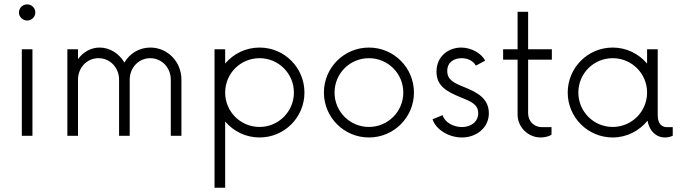

<svg xmlns="http://www.w3.org/2000/svg" viewBox="-20 -623 3131 881"><path d="M104.5 -528.8C125 -528.8 142.1 -545.4 142.1 -565.4C142.1 -586.9 125 -603 104.5 -603C84.5 -603 66.9 -586.9 66.9 -565.4C66.9 -545.4 84.5 -528.8 104.5 -528.8ZM80.1 0H128.9V-397H80.1Z M289.1 0H337.9V-257.3C337.9 -313.5 379.4 -356 432.1 -356C484.4 -356 526.4 -313.5 526.4 -257.3V0H575.2V-257.3C575.2 -313.5 617.2 -356 669.4 -356C721.7 -356 763.7 -313.5 763.7 -257.3V0H812.5V-257.3C812.5 -339.8 749 -404.8 669.9 -404.8C619.1 -404.8 575.2 -377.9 550.8 -335.9C526.4 -377.9 483.4 -404.8 437 -404.8C397 -404.8 360.8 -383.8 337.9 -351.6V-397H289.1Z M1170.9 -404.8C1107.9 -404.8 1051.3 -376.5 1013.2 -331.5V-397H964.4V238.3H1013.2V-65.4C1051.3 -20.5 1107.9 7.8 1170.9 7.8C1285.2 7.8 1377 -84.5 1377 -198.2C1377 -312.5 1285.2 -404.8 1170.9 -404.8ZM1170.9 -40.5C1083.5 -40.5 1013.2 -110.8 1013.2 -198.2C1013.2 -286.1 1083.5 -356 1170.9 -356C1257.8 -356 1328.6 -286.1 1328.6 -198.2C1328.6 -110.8 1257.8 -40.5 1170.9 -40.5Z M1672.9 7.8C1787.1 7.8 1879.4 -84.5 1879.4 -198.2C1879.4 -312.5 1787.1 -404.8 1672.9 -404.8C1558.6 -404.8 1466.3 -312.5 1466.3 -198.2C1466.3 -84.5 1558.6 7.8 1672.9 7.8ZM1672.9 -40.5C1585.4 -40.5 1515.1 -110.8 1515.1 -198.2C1515.1 -286.1 1585.4 -356 1672.9 -356C1759.8 -356 1830.6 -286.1 1830.6 -198.2C1830.6 -110.8 1759.8 -40.5 1672.9 -40.5Z M2099.6 7.8C2167.5 7.8 2223.1 -38.1 2223.1 -103C2223.1 -174.3 2165 -200.2 2112.8 -222.2C2064 -241.7 2032.2 -255.9 2032.2 -297.4C2032.2 -337.9 2063.5 -356 2098.1 -356C2126 -356 2150.9 -344.2 2163.6 -321.8L2206.1 -344.7C2190.4 -377 2144 -404.8 2096.2 -404.8C2041 -404.8 1982.9 -367.7 1982.9 -293.9C1982.9 -228 2030.3 -202.6 2094.2 -176.3C2142.1 -157.2 2174.3 -143.6 2174.3 -103.5C2174.3 -63.5 2140.1 -40 2099.6 -40C2059.1 -40 2019.5 -63 2011.2 -94.7L1964.8 -75.7C1980 -28.8 2038.1 7.8 2099.6 7.8Z M2512.2 -349.1V-397H2403.3V-568.8H2355V-397H2288.6V-349.1H2355V-97.2C2355 -39.1 2403.3 7.8 2460.9 7.8C2479.5 7.8 2500.5 2.4 2510.7 -4.9V-39.6H2466.3C2432.1 -39.6 2403.3 -65.4 2403.3 -103V-349.1Z M3040.5 -39.6C3016.1 -39.6 2998 -56.2 2998 -93.8V-397H2949.2V-331.1C2911.6 -376 2855 -404.8 2791.5 -404.8C2677.2 -404.8 2585 -312.5 2585 -198.2C2585 -84.5 2677.2 7.8 2791.5 7.8C2856.4 7.8 2913.6 -22.9 2951.2 -69.3C2959 -23.9 2988.8 7.8 3031.7 7.8C3043 7.8 3054.7 5.4 3066.9 0V-39.6ZM2791.5 -40.5C2704.1 -40.5 2633.8 -110.8 2633.8 -198.2C2633.8 -286.1 2704.1 -356 2791.5 -356C2878.4 -356 2949.2 -286.1 2949.2 -198.2C2949.2 -110.8 2878.4 -40.5 2791.5 -40.5Z"/></svg>

Font: Now Light
Style: Regular
Weight: 300
Designer: Alfredo Marco Pradil
Foundry: Alfredo Marco Pradil
Version: Version 1.200;hotconv 1.0.109;makeotfexe 2.5.65596